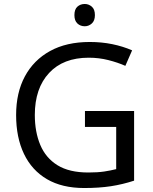

<svg xmlns="http://www.w3.org/2000/svg" viewBox="-20 -935 768 965"><path d="M407 -377H654V-27Q596 -8 537 1Q478 10 403 10Q292 10 216 -34.5Q140 -79 100.5 -161.5Q61 -244 61 -357Q61 -469 105 -551Q149 -633 231.5 -678.5Q314 -724 431 -724Q491 -724 544.5 -713Q598 -702 644 -682L610 -604Q572 -621 524.5 -633Q477 -645 426 -645Q298 -645 226.5 -568Q155 -491 155 -357Q155 -272 182.5 -206.5Q210 -141 269 -104.5Q328 -68 424 -68Q471 -68 504 -73Q537 -78 564 -85V-297H407ZM406 -915Q426 -915 441.5 -901.5Q457 -888 457 -859Q457 -831 441.5 -817Q426 -803 406 -803Q384 -803 369 -817Q354 -831 354 -859Q354 -888 369 -901.5Q384 -915 406 -915Z"/></svg>

Font: Noto Sans Thai Looped
Style: Regular
Weight: 400
Designer: Sasikarn Vongin, Ben Mitchell
Foundry: The Fontpad Ltd
Version: Version 1.001; ttfautohint (v1.8.4.7-5d5b)